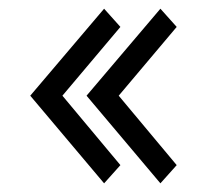

<svg xmlns="http://www.w3.org/2000/svg" viewBox="-20 -442 458 443"><path d="M49.8 -19ZM253.9 -221.2 387.7 -61 350.1 -19 179.7 -221.2 350.1 -421.9 387.7 -379.9ZM124 -221.2 257.8 -61 220.2 -19 49.8 -221.2 220.2 -421.9 257.8 -379.9Z"/></svg>

Font: Pfennig
Style: Bold
Weight: 700
Version: Version 20120410 ; ttfautohint (v0.8)